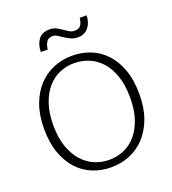

<svg xmlns="http://www.w3.org/2000/svg" viewBox="-147 -929 941 1048"><g transform="rotate(-20 323.0 -405.0)"><path d="M325 -638Q382 -638 432 -618Q482 -598 519.5 -557.5Q557 -517 578.5 -456.5Q600 -396 600 -315Q600 -236 578 -176Q556 -116 518 -75Q480 -34 429 -13Q378 8 321 8Q264 8 214 -12Q164 -32 126.5 -72.5Q89 -113 67.5 -173.5Q46 -234 46 -315Q46 -394 68 -454Q90 -514 128 -555Q166 -596 217 -617Q268 -638 325 -638ZM100 -315Q100 -243 118.5 -190.5Q137 -138 168 -103Q199 -68 239.5 -51Q280 -34 325 -34Q369 -34 409 -51Q449 -68 479.5 -103Q510 -138 528 -190.5Q546 -243 546 -315Q546 -388 527.5 -441.5Q509 -495 478 -529Q447 -563 406.5 -579.5Q366 -596 321 -596Q277 -596 237 -579Q197 -562 166.5 -527Q136 -492 118 -439.5Q100 -387 100 -315ZM173 -715Q173 -757 193.5 -786Q214 -815 260 -815Q282 -815 298 -806.5Q314 -798 328 -788Q342 -778 356 -769.5Q370 -761 387 -761Q413 -761 423.5 -777Q434 -793 436 -818H476Q476 -799 470.5 -781.5Q465 -764 454.5 -750.5Q444 -737 428.5 -729Q413 -721 392 -721Q369 -721 351 -729.5Q333 -738 318 -748Q303 -758 289.5 -766.5Q276 -775 263 -775Q237 -775 226 -757Q215 -739 213 -715Z"/></g></svg>

Font: Ek Mukta ExtraLight
Style: Regular
Weight: 275
Designer: Girish Dalvi and Yashodeep Gholap
Foundry: Ek Type
Version: Version 2.538;PS 1.002;hotconv 16.6.51;makeotf.lib2.5.65220;